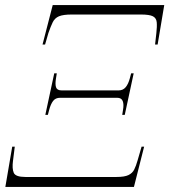

<svg xmlns="http://www.w3.org/2000/svg" viewBox="-20 -734 665 754"><path d="M147 -559 187 -714H625L599 -559H589L594 -604Q597 -630 595.5 -646.5Q594 -663 580.5 -670Q567 -677 533 -677H262Q228 -677 211.5 -670Q195 -663 187 -646.5Q179 -630 170 -604L157 -559ZM158 -283 193 -446H203L200 -427Q196 -404 200 -391.5Q204 -379 222 -379H446Q463 -379 473.5 -391.5Q484 -404 490 -427L495 -446H505L470 -283H460L463 -302Q467 -324 462 -337Q457 -350 440 -350H216Q198 -350 188.5 -337.5Q179 -325 173 -302L168 -283ZM1 0 28 -158H38L31 -102Q27 -72 34 -55.5Q41 -39 80 -39H437Q469 -39 484.5 -46.5Q500 -54 507 -68Q514 -82 520 -103L536 -158H546L506 0Z"/></svg>

Font: Noto Serif Display ExtraLight
Style: Italic
Weight: 200
Italic angle: -12°
Designer: Monotype Design Team
Foundry: Monotype Imaging Inc.
Version: Version 2.009